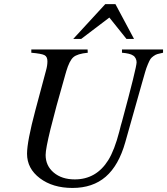

<svg xmlns="http://www.w3.org/2000/svg" viewBox="-20 -905 821 943"><path d="M780.8 -662.1V-646Q762.7 -642.1 753.7 -639.6Q744.6 -637.2 734.1 -629.6Q723.6 -622.1 719 -615.2Q714.4 -608.4 706.3 -589.4Q698.2 -570.3 692.9 -551.3L676.8 -495.1L595.2 -206.1Q563 -92.3 499.3 -37.1Q435.5 18.1 335.9 18.1Q239.3 18.1 176 -29.5Q112.8 -77.1 112.8 -149.9Q112.8 -210 153.8 -363.8L206.1 -559.1Q212.9 -583 212.9 -604Q212.9 -626.5 198.7 -634Q184.6 -641.6 133.8 -646V-662.1H410.2L411.1 -646Q359.9 -641.1 340.3 -624Q320.8 -606.9 305.2 -554.2Q305.2 -553.2 304 -549.6Q302.7 -545.9 301.5 -541.3Q300.3 -536.6 299.8 -535.2Q204.1 -202.6 204.1 -144Q204.1 -90.8 243.9 -57.4Q283.7 -23.9 347.2 -23.9Q453.1 -23.9 512.2 -119.1Q542.5 -168.5 565.9 -258.8Q574.2 -293 579.1 -308.1Q650.9 -573.7 650.9 -599.1Q650.9 -609.4 646 -618.9Q641.1 -628.4 632.8 -632.8Q619.1 -642.6 579.1 -646V-662.1ZM546.9 -884.8 638.2 -713.9H601.1L517.1 -818.8L378.9 -713.9H339.8L497.1 -884.8Z"/></svg>

Font: Accordance
Style: Italic
Weight: 400
Italic angle: -11°
Version: Version 1.2 (build January 31, 2020) Miklal Software Solutio